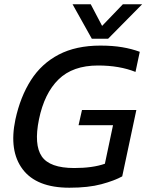

<svg xmlns="http://www.w3.org/2000/svg" viewBox="-20 -867 684 897"><path d="M409 -686 319 -847H404L457 -746L554 -847H644L485 -686ZM304 10Q151 10 86 -76Q21 -162 52 -309Q75 -415 124.5 -492.5Q174 -570 254.5 -612Q335 -654 449 -654Q506 -654 550.5 -646.5Q595 -639 633 -625L613 -531Q538 -561 438 -561Q320 -561 253.5 -496Q187 -431 162 -309Q138 -191 175 -136.5Q212 -82 327 -82Q413 -82 470 -102L508 -282H347L363 -353H617L551 -43Q515 -23 454 -6.5Q393 10 304 10Z"/></svg>

Font: Kanit
Style: Italic
Weight: 400
Italic angle: -12°
Designer: Katatrad Team
Foundry: CadsonDemak
Version: Version 2.000; ttfautohint (v1.8.3)